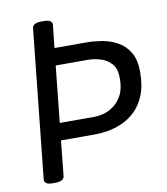

<svg xmlns="http://www.w3.org/2000/svg" viewBox="-80 -769 727 838"><g transform="rotate(-10 283.5 -350.0)"><path d="M169 -702Q191 -702 199 -696Q207 -690 207 -680L196 -578H341Q371 -578 406.5 -572Q442 -566 474 -548.5Q506 -531 526 -498Q546 -465 546 -411Q546 -348 528 -305.5Q510 -263 482 -237.5Q454 -212 421.5 -198.5Q389 -185 359 -180.5Q329 -176 309 -176H154L138 -20Q135 2 96 2H88Q66 2 58 -4Q50 -10 50 -20L119 -680Q122 -702 161 -702ZM330 -502H188L162 -252H318Q333 -252 355.5 -257.5Q378 -263 400.5 -279Q423 -295 438.5 -323.5Q454 -352 454 -399Q454 -441 434.5 -463Q415 -485 386.5 -493.5Q358 -502 330 -502Z"/></g></svg>

Font: Asap VF Beta
Style: Italic
Weight: 400
Italic angle: -6°
Designer: Pablo Cosgaya
Foundry: Pablo Cosgaya
Version: Version 1.007